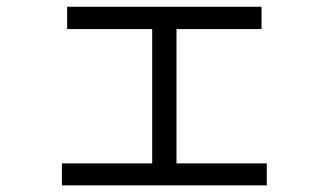

<svg xmlns="http://www.w3.org/2000/svg" viewBox="-20 -565 978 571"><path d="M164.1 -79.1H432.6V-478.5H179.7V-544.9H757.8V-478.5H504.9V-79.1H773.4V-13.7H164.1Z"/></svg>

Font: Pretendard
Style: Regular
Weight: 400
Designer: Base glyphs from Inter by Rasmus Andersson; Hangeul glyphs from Noto Sans CJK(Source Han Sans) by Jang Soo-young and Kan
Foundry: Kil Hyung-jin
Version: Version 1.309